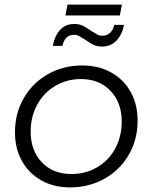

<svg xmlns="http://www.w3.org/2000/svg" viewBox="-20 -811 661 833"><path d="M577 -288Q577 -205 538.5 -139Q500 -73 433 -35.5Q366 2 284 2Q213 2 159 -28.5Q105 -59 75 -113Q45 -167 45 -237Q45 -320 83.5 -386Q122 -452 188.5 -489.5Q255 -527 337 -527Q408 -527 462.5 -496.5Q517 -466 547 -412Q577 -358 577 -288ZM113 -240Q113 -158 161.5 -107Q210 -56 290 -56Q351 -56 401 -85Q451 -114 479.5 -166Q508 -218 508 -284Q508 -366 459.5 -417Q411 -468 331 -468Q270 -468 220 -438.5Q170 -409 141.5 -357Q113 -305 113 -240ZM423 -609Q402 -609 386 -616.5Q370 -624 351 -638Q332 -650 322.5 -655Q313 -660 301 -660Q261 -660 251 -612H209Q217 -655 240.5 -681Q264 -707 302 -707Q323 -707 339 -699.5Q355 -692 374 -678Q393 -666 402.5 -661Q412 -656 424 -656Q444 -656 457.5 -668.5Q471 -681 476 -703H518Q510 -661 485.5 -635Q461 -609 423 -609ZM273 -791H509L500 -744H264Z"/></svg>

Font: Gontserrat Light
Style: Italic
Weight: 300
Italic angle: -11.3°
Designer: Julieta Ulanovsky
Foundry: Julieta Ulanovsky
Version: Version 6.001